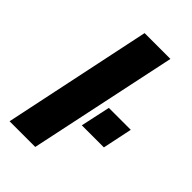

<svg xmlns="http://www.w3.org/2000/svg" viewBox="-224 -824 904 904"><g transform="rotate(45 228.0 -371.5)"><path d="M24 0 180 -743H352L195 0ZM278 -227 310 -375H456L425 -227Z"/></g></svg>

Font: Saira Expanded
Style: Bold Italic
Weight: 700
Width: 7
Italic angle: -12°
Designer: Hector Gatti with collaboration of the Omnibus-Type team
Foundry: Omnibus-Type
Version: Version 1.101